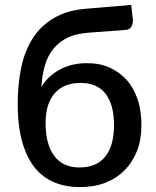

<svg xmlns="http://www.w3.org/2000/svg" viewBox="-20 -746 628 773"><path d="M300.3 -71.8Q369.6 -71.8 404.3 -116.2Q439 -159.7 439 -242.2Q439 -324.2 405.3 -368.2Q371.6 -412.1 304.2 -412.1Q237.3 -412.1 200.7 -371.1Q163.6 -329.6 163.6 -251Q163.6 -165 198.2 -118.7Q232.4 -71.8 300.3 -71.8ZM483.9 -625.5 335.9 -614.3Q285.2 -610.4 252.9 -594.7Q218.3 -578.1 195.3 -549.8Q172.4 -522.5 161.1 -482.9Q148.9 -442.9 147 -396Q171.4 -438.5 219.7 -465.3Q267.6 -491.7 330.6 -491.7Q382.3 -491.7 421.9 -473.6Q462.4 -455.1 491.2 -422.9Q518.1 -392.1 534.7 -344.7Q549.3 -299.3 549.3 -242.7Q549.3 -183.6 532.2 -139.6Q513.7 -92.8 481.4 -60.5Q449.2 -27.8 402.8 -9.8Q358.9 7.3 300.3 7.3Q246.6 7.3 201.7 -10.7Q156.2 -28.3 122.6 -67.9Q89.8 -106.4 70.3 -171.9Q51.3 -236.3 51.3 -330.1Q51.3 -405.8 65.9 -476.1Q79.6 -541 112.8 -593.3Q144.5 -643.1 198.7 -674.3Q251.5 -705.1 327.1 -710.9L508.3 -726.1L514.6 -669.9Q516.6 -652.8 509.3 -639.2Q501.5 -626 483.9 -625.5Z"/></svg>

Font: Lato-SemiBold
Style: Regular
Weight: 500
Designer: Lukasz Dziedzic with Adam Twardoch and Botio Nikoltchev
Foundry: tyPoland Lukasz Dziedzic
Version: ""